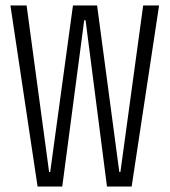

<svg xmlns="http://www.w3.org/2000/svg" viewBox="-20 -680 618 700"><path d="M117 0 18 -660H77L159 -53H163L246 -660H334L415 -53H419L502 -660H560L460 0H370L292 -606H287L207 0Z"/></svg>

Font: Bricolage Grotesque 72pt Condensed ExtraLight
Style: Regular
Weight: 250
Width: 3
Designer: Mathieu Triay
Foundry: Atelier Triay
Version: Version 1.001;gftools[0.9.33.dev8+g029e19f]